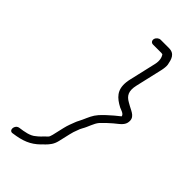

<svg xmlns="http://www.w3.org/2000/svg" viewBox="-253 -708 895 895"><g transform="rotate(45 194.5 -260.5)"><path d="M212.7 -618H267.7C269.7 -618 272.3 -617.7 275.4 -617C284.9 -604.7 289 -584.9 283.5 -561L252.8 -428C237.7 -362.7 260.4 -333.7 296.8 -311L312.7 -302C324.8 -296.7 344.8 -291.9 346.2 -278C345.2 -276.7 343.6 -275.3 341.3 -274L319.1 -256C304.4 -244.1 277.8 -219.3 265.3 -205C246.9 -183.9 240.5 -165.4 227.9 -138C222.1 -124.1 216.6 -117.3 212.2 -105C205.5 -86.9 198.3 -70.7 193.1 -48L179.7 10C178.6 14.7 177.4 18.7 175.9 22C174.4 28.7 166.1 35 160.8 40C151.1 49.8 140.5 61.6 128.8 70C109.3 88 76.8 93 47.6 97C19.8 100.4 17.7 143.3 44.4 137C101.6 129.1 136.8 115.4 172.3 81C176.9 75.7 181.6 71 186.5 67C201.9 51.3 214.6 36.6 220.7 10L234.1 -48C237 -60.8 241.3 -74.6 245.4 -84L250.6 -98C252.1 -101.3 253.9 -105 256.2 -109C270.3 -132.3 277.5 -162.7 294 -182C306.3 -195.2 327.7 -215.9 341.4 -227L363.6 -245C376.7 -255.7 384.5 -266.3 387 -277C396.2 -316.9 363 -325.6 339.3 -339L323.3 -348C296.8 -363 283.4 -382.9 293.8 -428L324.5 -561C327.5 -573.8 329.7 -591.9 327.8 -601C322.3 -628.5 316 -659 277.1 -659H222.1C211.3 -659 199.9 -649.5 197.4 -638.5C194.9 -627.5 201.8 -618 212.7 -618Z"/></g></svg>

Font: HoneyBee
Style: SeLitIt
Weight: 300
Foundry: Cannot Into Space Fonts
Version: Version 0.89